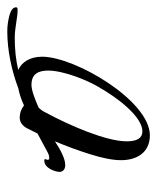

<svg xmlns="http://www.w3.org/2000/svg" viewBox="29 -500 441 540"><g transform="rotate(-90 250.0 -229.5)"><path d="M140 -29C237 -29 361 -239 361 -332C361 -367 345 -390 324 -399C351 -406 382 -409 415 -409C442 -409 471 -401 492 -401C497 -401 500 -402 500 -405C500 -414 492 -420 477 -424C462 -428 447 -430 432 -430C379 -430 323 -418 272 -399C256 -396 239 -390 224 -383C215 -390 204 -395 189 -395C180 -395 168 -390 160 -375L145 -345C124 -334 106 -324 93 -317C86 -313 80 -312 76 -312C73 -312 71 -313 71 -316C71 -317 71 -319 72 -320C72 -321 73 -322 73 -323C73 -325 72 -326 69 -326C46 -326 37 -292 37 -283C37 -275 43 -267 56 -267C75 -267 100 -281 123 -296C110 -265 98 -233 87 -198C76 -163 70 -134 70 -110C70 -65 92 -29 140 -29ZM151 -50C132 -50 123 -65 123 -94C123 -152 167 -254 205 -324C208 -331 213 -337 218 -342C243 -353 267 -362 282 -362C313 -362 322 -342 322 -315C322 -271 294 -204 278 -177C244 -116 191 -50 151 -50Z"/></g></svg>

Font: Comforter
Style: Regular
Weight: 400
Designer: Robert E. Leuschke
Foundry: Robert E. Leuschke
Version: Version 1.013; ttfautohint (v1.8.3)